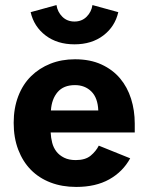

<svg xmlns="http://www.w3.org/2000/svg" viewBox="-20 -724 579 758"><path d="M203 -704Q207 -677 226 -658Q245 -639 274 -639Q303 -639 322 -658Q341 -677 345 -704L447 -676Q434 -619 388 -584Q342 -549 274 -549Q206 -549 160 -584Q114 -619 101 -676ZM494 -99Q465 -46 411.5 -16Q358 14 281 14Q225 14 179.5 -3.5Q134 -21 102 -53.5Q70 -86 52 -133Q34 -180 34 -239Q34 -297 52 -344Q70 -391 102.5 -423Q135 -455 179 -472.5Q223 -490 276 -490Q336 -490 380.5 -469.5Q425 -449 454 -414.5Q483 -380 497.5 -334Q512 -288 512 -236V-201H180Q181 -180 186 -160.5Q191 -141 202.5 -126Q214 -111 233 -101.5Q252 -92 279 -92Q317 -92 338 -109.5Q359 -127 370 -149ZM276 -388Q231 -388 207.5 -360.5Q184 -333 181 -288H368Q366 -338 340.5 -363Q315 -388 276 -388Z"/></svg>

Font: Post Grotesk Bold
Style: Bold
Weight: 700
Version: Version 1.0